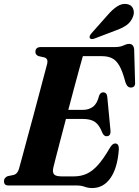

<svg xmlns="http://www.w3.org/2000/svg" viewBox="-28 -938 704 971"><path d="M359.5 0H16Q2 0 -3 -6Q-8 -12 -8 -21.5Q-8 -31 -2.5 -37.5Q3 -44 10.5 -47L42 -53.5Q61 -59 68 -84.5Q73.5 -103 84.5 -144.5Q95.5 -186 110.2 -240.2Q125 -294.5 140.8 -353Q156.5 -411.5 170.8 -465.5Q185 -519.5 195.8 -559.8Q206.5 -600 211 -617Q216 -641.5 196.5 -647.5L166 -654.5Q151 -661.5 151 -675Q151 -700 178.5 -700H551Q580 -700 596.2 -708Q612.5 -716 625 -716Q647.5 -716 650.5 -688.5L655 -526.5Q658.5 -498.5 638 -495.5Q627 -494 619.2 -500.2Q611.5 -506.5 605.5 -525Q592 -576.5 576.2 -604.5Q560.5 -632.5 539.2 -643.2Q518 -654 487 -654H391Q386.5 -638 375 -596.8Q363.5 -555.5 348.5 -499.2Q333.5 -443 317.5 -382.5H393.5Q420.5 -382.5 442 -398Q463.5 -413.5 473.5 -455Q480.5 -471 493.5 -471Q512 -471 514.5 -448.5L530.5 -280.5Q534 -249.5 511.5 -249Q498 -248.5 489.5 -266.5Q475 -305 453 -320.8Q431 -336.5 391 -336.5H305.5Q290.5 -279.5 277 -228Q263.5 -176.5 254 -139.5Q244.5 -102.5 241.5 -89.5Q236.5 -66.5 245.5 -56.2Q254.5 -46 284 -46H346Q381 -46 410 -59Q439 -72 466.8 -102.8Q494.5 -133.5 526 -187.5Q540 -212.5 554 -212.5Q574 -212.5 573 -183Q566.5 -89 531 -38Q495.5 13 438 13Q418 13 400.2 6.5Q382.5 0 359.5 0ZM516.5 -862Q541.5 -891 565.5 -906.2Q589.5 -921.5 613.5 -917.5Q638 -913.5 645.5 -893.2Q653 -873 644 -852.5Q633.5 -825.5 610.8 -810Q588 -794.5 556 -783.5L448.5 -742.5Q441.5 -740 435 -740.5Q428.5 -741 426 -746Q423.5 -751.5 426.5 -757.5Q429.5 -763.5 435 -770Z"/></svg>

Font: Fraunces 144pt S050
Style: Bold Italic
Weight: 700
Italic angle: -16°
Version: Version 1.000; ttfautohint (v1.8.3)